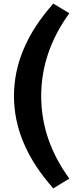

<svg xmlns="http://www.w3.org/2000/svg" viewBox="-20 -821 402 1058"><path d="M362 163 274 217Q57 -25 57 -292Q57 -559 274 -801L362 -748Q207 -534 207 -292Q207 -49 362 163Z"/></svg>

Font: Repo
Style: Bold
Weight: 700
Designer: Stefan Peev
Foundry: Context Ltd
Version: Version 001.000